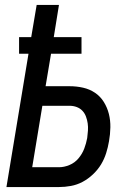

<svg xmlns="http://www.w3.org/2000/svg" viewBox="-20 -755 540 775"><path d="M6 0 95 -538H57V-605H106L128 -735H218L197 -605H309V-538H186L164 -407H261Q289 -407 315.5 -401Q342 -395 363.5 -380.5Q385 -366 399 -343.5Q413 -321 419.5 -295Q426 -269 425.5 -241Q425 -213 420 -185Q416 -161 408.5 -137Q401 -113 388 -91.5Q375 -70 355.5 -51.5Q336 -33 313.5 -21Q291 -9 266.5 -4.5Q242 0 218 0ZM110 -80H218Q239 -80 260.5 -89Q282 -98 297 -116Q312 -134 320 -155Q328 -176 332 -198Q334 -213 335 -228Q336 -243 334 -257Q332 -271 327 -284.5Q322 -298 312.5 -308Q303 -318 289.5 -323Q276 -328 261 -328H151Z"/></svg>

Font: Iosevka SS04 Medium
Style: Italic
Weight: 500
Italic angle: -9°
Monospace: yes
Designer: Belleve Invis
Foundry: Belleve Invis
Version: Version 19.0.0; ttfautohint (v1.8.4)